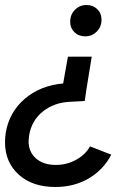

<svg xmlns="http://www.w3.org/2000/svg" viewBox="-50 -532 535 766"><path d="M355 -453Q355 -425 336 -406Q317 -387 290 -387Q264 -387 247 -403.5Q230 -420 230 -445Q230 -474 249 -493Q268 -512 295 -512Q321 -512 338 -495.5Q355 -479 355 -453ZM202 -199 221 -306H316L295 -177L288 -129L232 -126Q168 -124 122 -88Q76 -52 66 9Q64 25 64 31Q64 74 93.5 100Q123 126 173 126Q217 126 254.5 105Q292 84 309 52L394 85Q363 145 304.5 179.5Q246 214 171 214Q79 214 24.5 164.5Q-30 115 -30 35Q-30 17 -27 -3Q-13 -85 49 -138Q111 -191 202 -199Z"/></svg>

Font: Oak Sans Medium
Style: Italic
Weight: 500
Italic angle: -9.49998°
Foundry: Erik Kennedy, Walven
Version: Version 1.000